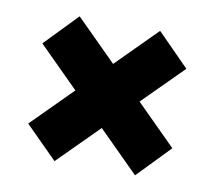

<svg xmlns="http://www.w3.org/2000/svg" viewBox="-55 -600 596 533"><g transform="rotate(10 243.0 -334.0)"><path d="M130 -130 40 -220 356 -537 446 -446ZM357 -130 40 -446 129 -538 446 -222Z"/></g></svg>

Font: Bricolage Grotesque 96pt ExtraBold
Style: Regular
Weight: 800
Designer: Mathieu Triay
Foundry: Atelier Triay
Version: Version 1.001;gftools[0.9.33.dev8+g029e19f]